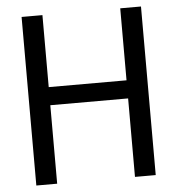

<svg xmlns="http://www.w3.org/2000/svg" viewBox="-52 -777 764 826"><g transform="rotate(-5 330.0 -364.0)"><path d="M71.6 -728H161.6V-417.1H497.6V-728H587.2V0H497.6V-338.9H161.6V0H71.6Z"/></g></svg>

Font: Murecho Thin
Style: Regular
Weight: 100
Designer: Neil Summerour
Foundry: Positype
Version: Version 1.010